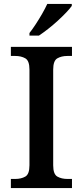

<svg xmlns="http://www.w3.org/2000/svg" viewBox="-20 -951 418 971"><path d="M35 0V-46H57Q87 -46 108 -58Q129 -70 129 -115V-599Q129 -644 108 -656Q87 -668 57 -668H35V-714H344V-668H321Q291 -668 270 -656Q249 -644 249 -599V-115Q249 -70 270 -58Q291 -46 321 -46H344V0ZM129 -784Q144 -803 161 -829Q178 -855 193.5 -882Q209 -909 219 -931H343V-921Q334 -908 315 -888Q296 -868 272 -846Q248 -824 223 -804.5Q198 -785 177 -771H129Z"/></svg>

Font: Noto Serif Khojki Medium
Style: Regular
Weight: 500
Version: Version 2.003